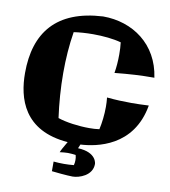

<svg xmlns="http://www.w3.org/2000/svg" viewBox="-101 -816 1008 1138"><g transform="rotate(10 403.0 -247.0)"><path d="M531 140C531 140 531 70 416 65L426 41C521 36 741 -2 785 -257C747 -255 712 -254 680 -254C631 -254 585 -256 533 -261C535 -243 536 -224 536 -205C536 -157 530 -107 521 -68C503 -65 482 -64 460 -64C396 -64 320 -74 271 -91C259 -178 252 -269 252 -360C252 -445 258 -529 271 -608C304 -613 345 -616 387 -616C447 -616 510 -610 556 -597C559 -575 560 -550 560 -525C560 -485 557 -445 551 -412C641 -421 705 -425 789 -425C761 -622 606 -730 427 -730C148 -715 29 -563 29 -320C29 -168 81 19 349 40C332 69 317 95 313 107C330 105 347 103 362 103C378 103 394 105 409 107C412 117 413 127 413 137C413 147 412 158 409 168C388 170 369 171 349 171C329 171 308 170 287 168V226C375 236 413 236 413 236C452 236 531 210 531 140Z"/></g></svg>

Font: Galindo
Style: Regular
Weight: 400
Designer: Astigmatic (AOETI)
Foundry: Astigmatic (AOETI)
Version: Version 1.000